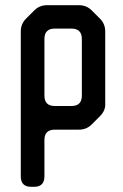

<svg xmlns="http://www.w3.org/2000/svg" viewBox="-20 -505 475 739"><path d="M151 -137V-355Q151 -395 191 -395H255Q295 -395 295 -355V-137Q295 -97 255 -97H191Q151 -97 151 -137ZM100 214H111Q151 214 151 174V34Q151 -6 191 -6H284Q313 -6 333 -26L365 -58Q387 -80 385 -108V-384Q385 -413 365 -433L333 -465Q313 -485 284 -485H161Q132 -485 112 -465L80 -433Q60 -413 60 -384V174Q60 214 100 214Z"/></svg>

Font: WD-XL Lubrifont TC
Style: Regular
Weight: 400
Designer: [WD-XL Lubrifont] Copyright 2020-2022 (c) NightFurySL2001, Skr-ZERO; [ZCOOL QingKe HuangYou] Copyright 2018-2022 (c) The
Version: Version 2.001;hotconv 1.1.1;makeotfexe 2.6.0